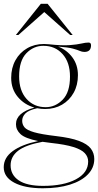

<svg xmlns="http://www.w3.org/2000/svg" viewBox="-20 -752 514 1004"><path d="M216 -182Q194.5 -182 174.5 -186Q129.5 -176 112.8 -158.8Q96 -141.5 96 -120.5Q96 -101 108.2 -86.2Q120.5 -71.5 158.2 -60.5Q196 -49.5 272.5 -40.5Q349.5 -31.5 393 -15.2Q436.5 1 454.8 24.8Q473 48.5 473 79.5Q473 125.5 439.5 160Q406 194.5 345.8 213.5Q285.5 232.5 204 232.5Q109.5 232.5 54.5 203.2Q-0.5 174 -0.5 122.5Q-0.5 72.5 46.8 38Q94 3.5 179.5 -14.5Q111 -28.5 87.2 -50.8Q63.5 -73 63.5 -102.5Q63.5 -162.5 160 -189.5Q107 -204.5 72.8 -245.5Q38.5 -286.5 38.5 -345Q38.5 -397 60.8 -437Q83 -477 121.8 -499.5Q160.5 -522 210 -522Q223.5 -522 236 -520.5Q304.5 -513 343.8 -516Q383 -519 405 -524.2Q427 -529.5 443 -529.5Q456 -529.5 456 -515.5Q456 -480.5 421.5 -480.5Q408.5 -480.5 397.2 -485.8Q386 -491 361.2 -497.8Q336.5 -504.5 284 -508.5Q330 -490.5 358.8 -451.5Q387.5 -412.5 387.5 -359Q387.5 -307 365.2 -267Q343 -227 304.2 -204.5Q265.5 -182 216 -182ZM219 -191.5Q269.5 -191.5 307.8 -230.8Q346 -270 346 -351.5Q346 -426 307.2 -469.2Q268.5 -512.5 207 -512.5Q155.5 -512.5 117.8 -473.5Q80 -434.5 80 -352.5Q80 -278 118.8 -234.8Q157.5 -191.5 219 -191.5ZM35.5 112.5Q35.5 162.5 78 191.2Q120.5 220 205 220Q312.5 220 376.8 185.8Q441 151.5 441 92.5Q441 68 423.5 49Q406 30 363.8 16.8Q321.5 3.5 247.5 -4.5Q223.5 -7 202.5 -10.5Q113.5 6 74.5 36.5Q35.5 67 35.5 112.5ZM63 -569 193.5 -732H229L360 -569H347L211.5 -689L76 -569Z"/></svg>

Font: Newsreader 72pt ExtraLight
Style: Regular
Weight: 275
Designer: Hugues Gentile
Foundry: Production Type
Version: Version 1.003; ttfautohint (v1.8.3)